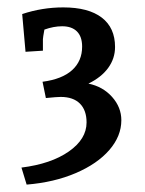

<svg xmlns="http://www.w3.org/2000/svg" viewBox="-20 -763 393 519"><path d="M214 -432Q214 -465 196 -483Q178 -501 144 -501Q134 -501 104 -498L95 -542Q148 -549 175 -573.5Q202 -598 202 -637Q202 -664 188 -678Q174 -692 148 -692Q125 -692 100 -683Q96 -661 96 -657V-626L49 -623L40 -725Q94 -743 151 -743Q219 -743 255 -715.5Q291 -688 291 -636Q291 -605 272.5 -579.5Q254 -554 219 -537Q258 -529 283 -501Q308 -473 308 -438Q308 -395 275.5 -357.5Q243 -320 184.5 -295Q126 -270 52 -264L38 -310Q118 -320 166 -353.5Q214 -387 214 -432Z"/></svg>

Font: Andada Pro SemiBold
Style: Regular
Weight: 600
Designer: Carolina Giovagnoli
Foundry: Huerta Tipografica
Version: Version 3.005